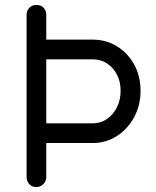

<svg xmlns="http://www.w3.org/2000/svg" viewBox="-20 -760 633 780"><path d="M168 -41Q168 -24 156 -12Q144 0 127 0Q110 0 99 -12Q88 -24 88 -41V-700Q88 -717 99.5 -728.5Q111 -740 128 -740Q146 -740 157 -728.5Q168 -717 168 -700ZM156 -259H357Q389 -259 414.5 -276.5Q440 -294 455 -324Q470 -354 470 -391Q470 -428 455 -457Q440 -486 414.5 -502.5Q389 -519 357 -519H156L123 -599H357Q411 -599 455 -572Q499 -545 525 -498Q551 -451 551 -391Q551 -332 525 -284Q499 -236 455 -207.5Q411 -179 357 -179H126Z"/></svg>

Font: Quicksand Light Medium
Style: Regular
Weight: 500
Version: Version 3.006